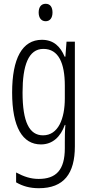

<svg xmlns="http://www.w3.org/2000/svg" viewBox="-20 -752 482 1013"><path d="M221 -732C196 -732 184 -713 184 -686C184 -659 197 -640 221 -640C244 -640 257 -658 257 -686C257 -713 246 -732 221 -732ZM201 -542C97 -542 44 -443 44 -264C44 -81 99 10 196 10C258 10 300 -31 322 -93H325C322 -57 322 -28 322 -2V30C322 146 275 192 184 192C142 192 106 180 65 158V210C101 231 139 241 185 241C317 241 375 164 375 20V-532H331L325 -453H321C299 -506 263 -542 201 -542ZM209 -494C289 -494 322 -419 322 -300V-233C322 -125 287 -38 207 -38C135 -38 99 -108 99 -264C99 -407 130 -494 209 -494Z"/></svg>

Font: Noto Sans Arabic UI XCn Lt
Style: Regular
Weight: 300
Width: 2
Designer: Monotype Design Team, Nadine Chahine and Nizar Qandah
Foundry: Monotype Imaging Inc.
Version: Version 2.010